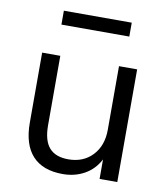

<svg xmlns="http://www.w3.org/2000/svg" viewBox="-80 -769 738 844"><g transform="rotate(10 288.5 -347.0)"><path d="M499 -503V0H420V-87Q396 -41 353 -17Q310 7 256 7Q167 7 121 -43Q75 -93 75 -191V-503H156V-193Q156 -125 184 -93Q212 -61 269 -61Q336 -61 377 -104.5Q418 -148 418 -219V-503ZM137 -639V-701H440V-639Z"/></g></svg>

Font: Muli
Style: Regular
Weight: 400
Designer: Vernon Adams
Foundry: Vernon Adams
Version: Version 2.000